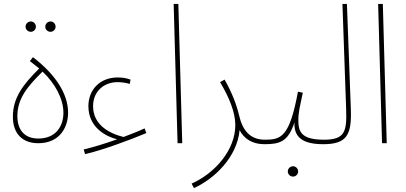

<svg xmlns="http://www.w3.org/2000/svg" viewBox="-20 -734 2083 984"><path d="M239 -571C253 -571 265 -583 265 -597C265 -612 253 -624 239 -624C224 -624 212 -612 212 -597C212 -583 224 -571 239 -571ZM138 -571C152 -571 164 -583 164 -597C164 -612 152 -624 138 -624C123 -624 111 -612 111 -597C111 -583 123 -571 138 -571Z M176 0C290 0 329 -87 329 -156C329 -256 261 -355 149 -441L133 -421L181 -383C98 -301 46 -233 46 -136C46 -49 95 0 176 0ZM176 -24C107 -24 69 -67 69 -139C69 -230 122 -292 198 -367C263 -306 305 -227 305 -156C305 -89 268 -24 176 -24Z M416 56C504 36 652 -19 730 -52L721 -76C687 -60 650 -46 613 -32C540 -50 457 -94 457 -190C457 -266 513 -313 582 -313C602 -313 625 -310 645 -304L649 -326C627 -334 607 -337 583 -337C491 -337 433 -273 433 -190C433 -80 524 -34 580 -20C516 3 455 21 409 32Z M890 0H914L894 -714H870Z M974 230C1080 182 1195 71 1208 -67C1230 -23 1274 5 1334 5C1345 5 1351 -1 1351 -7C1351 -13 1348 -18 1338 -18C1261 -18 1223 -66 1205 -144C1192 -199 1169 -259 1131 -326L1108 -313C1156 -232 1186 -157 1186 -93C1186 34 1083 153 962 207Z M1482 171C1496 171 1508 159 1508 145C1508 130 1496 118 1482 118C1467 118 1455 130 1455 145C1455 159 1467 171 1482 171Z M1334 5C1414 5 1456 -7 1489 -106C1486 -32 1529 5 1637 5C1647 5 1653 -1 1653 -7C1653 -13 1650 -18 1640 -18C1526 -18 1509 -58 1509 -116C1509 -160 1517 -187 1532 -259L1507 -264C1464 -32 1421 -18 1338 -18Z M1637 5C1759 5 1783 -44 1778 -177L1758 -714H1735L1754 -175C1758 -60 1748 -18 1641 -18Z M1938 0H1962L1942 -714H1918Z"/></svg>

Font: Noto Sans Arabic SemCond Thin
Style: Regular
Weight: 100
Width: 4
Designer: Monotype Design Team, Nadine Chahine, Nizar Qandah and Khaled Hosny
Foundry: Monotype Imaging Inc.
Version: Version 2.012